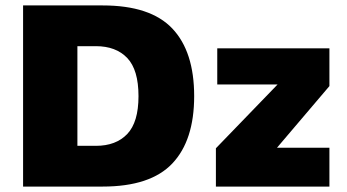

<svg xmlns="http://www.w3.org/2000/svg" viewBox="-20 -687 1278 707"><path d="M65 0V-667H358Q534 -667 614.5 -582Q695 -497 695 -333Q695 -170 614.5 -85Q534 0 358 0ZM265 -150H333Q407 -150 448.5 -193.5Q490 -237 490 -333Q490 -430 448.5 -473.5Q407 -517 333 -517H265ZM775 0V-141L1036 -411L1050 -376H780V-509H1193V-370L960 -96L953 -143H1193V0Z"/></svg>

Font: Maven Pro Black
Style: Regular
Weight: 900
Designer: Joe Prince
Foundry: Joe Prince
Version: Version 2.103